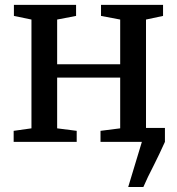

<svg xmlns="http://www.w3.org/2000/svg" viewBox="-20 -566 708 766"><path d="M562.5 -55.5H638V0Q629.5 19.5 616 47.5Q602.5 75.5 595 90.5Q567.5 143.5 552 180H491.5L546 0H381V-44L459.5 -54V-256.5H208V-54L286 -44V0H34.5V-44L105.5 -54V-488L35.5 -502.5V-546.5H283.5V-502.5L208 -488V-309.5H459.5V-488L383 -502.5V-546.5H630.5V-502.5L562.5 -488Z"/></svg>

Font: Merriweather 12pt
Style: Regular
Weight: 400
Designer: Eben Sorkin
Foundry: Eben Sorkin
Version: Version 2.100